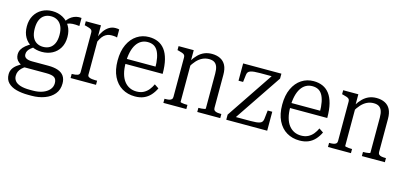

<svg xmlns="http://www.w3.org/2000/svg" viewBox="-66 -978 3516 1663"><g transform="rotate(15 1692.5 -146.0)"><path d="M501 -455Q465 -459 439.5 -457.5Q414 -456 396 -447.5Q378 -439 365 -418L353 -432Q365 -458 380.5 -477Q396 -496 415 -508Q434 -520 455.5 -525Q477 -530 501 -527ZM244 -154Q192 -154 150.5 -175.5Q109 -197 85.5 -237.5Q62 -278 62 -335Q62 -392 86 -433Q110 -474 151 -496.5Q192 -519 243 -519Q295 -519 336.5 -496.5Q378 -474 402 -433Q426 -392 426 -335Q426 -278 402 -237.5Q378 -197 337 -175.5Q296 -154 244 -154ZM243 -199Q277 -199 302 -214Q327 -229 341 -259Q355 -289 355 -335Q355 -381 341 -411.5Q327 -442 302 -457.5Q277 -473 244 -473Q210 -473 185 -457.5Q160 -442 146.5 -411.5Q133 -381 133 -335Q133 -289 146.5 -259Q160 -229 185 -214Q210 -199 243 -199ZM227 236Q168 236 120.5 223.5Q73 211 45 182.5Q17 154 17 107Q17 81 29 59.5Q41 38 65.5 19.5Q90 1 128 -18L150 4Q126 18 110.5 33.5Q95 49 87.5 66Q80 83 80 104Q80 130 95.5 149.5Q111 169 144.5 179.5Q178 190 228 190H257Q306 190 343.5 176Q381 162 402.5 137Q424 112 424 79Q424 44 403.5 29Q383 14 329 14H128H126Q98 1 80.5 -12.5Q63 -26 55.5 -43Q48 -60 48 -79Q48 -104 59.5 -124.5Q71 -145 94 -164Q117 -183 150 -200L175 -178Q156 -167 141.5 -154.5Q127 -142 119.5 -128.5Q112 -115 112 -98Q112 -75 131 -64Q150 -53 185 -53H330Q382 -53 417.5 -40.5Q453 -28 471 -2Q489 24 489 64Q489 121 457.5 159Q426 197 373 216.5Q320 236 258 236Z M842 -515V-443Q835 -446 827 -447Q819 -448 810 -448.5Q801 -449 792 -449Q771 -449 754.5 -442.5Q738 -436 724 -423Q710 -410 698.5 -389.5Q687 -369 675 -340L674 -396Q687 -432 706.5 -459.5Q726 -487 751.5 -503Q777 -519 809 -519Q820 -519 829 -518Q838 -517 842 -515ZM544 0V-37H549Q578 -37 596.5 -43.5Q615 -50 615 -72V-426Q615 -441 608.5 -448.5Q602 -456 588.5 -461Q575 -466 554 -471L544 -473V-509H680V-385L686 -389V-67Q686 -54 697.5 -47.5Q709 -41 725 -39Q741 -37 754 -37H772V0Z M971 -250Q971 -196 982 -155.5Q993 -115 1013.5 -88.5Q1034 -62 1062 -48.5Q1090 -35 1124 -35Q1161 -35 1187.5 -49Q1214 -63 1232.5 -86Q1251 -109 1263 -136L1302 -110Q1285 -74 1260 -46.5Q1235 -19 1201 -4.5Q1167 10 1122 10Q1057 10 1006.5 -20Q956 -50 927 -109Q898 -168 898 -252Q898 -337 926 -396.5Q954 -456 1002 -487.5Q1050 -519 1110 -519Q1156 -519 1192 -503Q1228 -487 1253 -454Q1278 -421 1291.5 -368.5Q1305 -316 1305 -241H954V-286H1252L1230 -267Q1230 -324 1222 -363.5Q1214 -403 1199 -427.5Q1184 -452 1162 -463Q1140 -474 1110 -474Q1079 -474 1053.5 -460Q1028 -446 1009.5 -418Q991 -390 981 -348Q971 -306 971 -250Z M1376 0V-37H1381Q1401 -37 1415.5 -39.5Q1430 -42 1438.5 -50Q1447 -58 1447 -72V-426Q1447 -441 1440.5 -448.5Q1434 -456 1420.5 -461Q1407 -466 1386 -471L1376 -473V-509H1512V-402L1518 -395V-47Q1518 -44 1528 -41.5Q1538 -39 1552.5 -38Q1567 -37 1579 -37H1582V0ZM1886 0H1680V-37H1681Q1693 -37 1707.5 -38Q1722 -39 1733 -41.5Q1744 -44 1744 -47V-362Q1744 -399 1735.5 -422.5Q1727 -446 1709 -457.5Q1691 -469 1661 -469Q1630 -469 1602.5 -456Q1575 -443 1551 -417Q1527 -391 1506 -353L1505 -409Q1527 -445 1552 -469.5Q1577 -494 1607 -506.5Q1637 -519 1674 -519Q1717 -519 1749 -503Q1781 -487 1798 -454.5Q1815 -422 1815 -369V-72Q1815 -58 1823.5 -50Q1832 -42 1847 -39.5Q1862 -37 1881 -37H1886Z M2003 -27 1988 -44H2145Q2174 -44 2194.5 -46Q2215 -48 2228 -52.5Q2241 -57 2248 -66.5Q2255 -76 2257 -91L2266 -170H2307V0H1940V-46L2233 -482L2250 -466H2117Q2088 -466 2067 -464Q2046 -462 2032.5 -457Q2019 -452 2012.5 -443.5Q2006 -435 2004 -420L1996 -354H1955V-509H2298V-465Z M2447 -250Q2447 -196 2458 -155.5Q2469 -115 2489.5 -88.5Q2510 -62 2538 -48.5Q2566 -35 2600 -35Q2637 -35 2663.5 -49Q2690 -63 2708.5 -86Q2727 -109 2739 -136L2778 -110Q2761 -74 2736 -46.5Q2711 -19 2677 -4.5Q2643 10 2598 10Q2533 10 2482.5 -20Q2432 -50 2403 -109Q2374 -168 2374 -252Q2374 -337 2402 -396.5Q2430 -456 2478 -487.5Q2526 -519 2586 -519Q2632 -519 2668 -503Q2704 -487 2729 -454Q2754 -421 2767.5 -368.5Q2781 -316 2781 -241H2430V-286H2728L2706 -267Q2706 -324 2698 -363.5Q2690 -403 2675 -427.5Q2660 -452 2638 -463Q2616 -474 2586 -474Q2555 -474 2529.5 -460Q2504 -446 2485.5 -418Q2467 -390 2457 -348Q2447 -306 2447 -250Z M2852 0V-37H2857Q2877 -37 2891.5 -39.5Q2906 -42 2914.5 -50Q2923 -58 2923 -72V-426Q2923 -441 2916.5 -448.5Q2910 -456 2896.5 -461Q2883 -466 2862 -471L2852 -473V-509H2988V-402L2994 -395V-47Q2994 -44 3004 -41.5Q3014 -39 3028.5 -38Q3043 -37 3055 -37H3058V0ZM3362 0H3156V-37H3157Q3169 -37 3183.5 -38Q3198 -39 3209 -41.5Q3220 -44 3220 -47V-362Q3220 -399 3211.5 -422.5Q3203 -446 3185 -457.5Q3167 -469 3137 -469Q3106 -469 3078.5 -456Q3051 -443 3027 -417Q3003 -391 2982 -353L2981 -409Q3003 -445 3028 -469.5Q3053 -494 3083 -506.5Q3113 -519 3150 -519Q3193 -519 3225 -503Q3257 -487 3274 -454.5Q3291 -422 3291 -369V-72Q3291 -58 3299.5 -50Q3308 -42 3323 -39.5Q3338 -37 3357 -37H3362Z"/></g></svg>

Font: Roboto Serif 28pt Condensed Light
Style: Regular
Weight: 300
Width: 3
Designer: Greg Gazdowicz
Foundry: Commercial Type
Version: Version 1.008